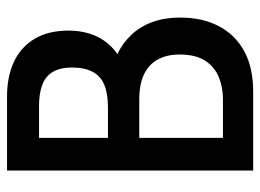

<svg xmlns="http://www.w3.org/2000/svg" viewBox="-117 -623 740 546"><g transform="rotate(-90 253.0 -350.0)"><path d="M251 -700H41V0H265Q334 0 380.5 -25.5Q427 -51 451.5 -97.5Q476 -144 476 -207Q476 -254 462.5 -289Q449 -324 425 -348.5Q401 -373 372 -386Q394 -401 409 -422Q424 -443 431.5 -469Q439 -495 439 -525Q439 -582 416 -621Q393 -660 351 -680Q309 -700 251 -700ZM220 -413H134V-609H225Q261 -609 285.5 -599.5Q310 -590 322 -569Q334 -548 334 -515Q334 -480 322 -457Q310 -434 285 -423.5Q260 -413 220 -413ZM245 -86H134V-324H243Q286 -324 314.5 -310.5Q343 -297 357 -271Q371 -245 371 -210Q371 -163 353 -136Q335 -109 306 -97.5Q277 -86 245 -86Z"/></g></svg>

Font: Advent Pro SemiBold
Style: Regular
Weight: 600
Designer: VivaRado, Andreas Kalpakidis
Foundry: VivaRado, Andreas Kalpakidis
Version: Version 3.000